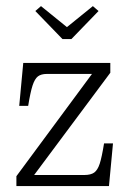

<svg xmlns="http://www.w3.org/2000/svg" viewBox="-20 -624 434 644"><path d="M35 -33 288.5 -376H137Q118 -376 107.2 -367.8Q96.5 -359.5 89.2 -337.2Q82 -315 74.5 -269H44.5L58 -413H350V-380L94.5 -37H262.5Q284.5 -37 296 -45.2Q307.5 -53.5 314.5 -75Q321.5 -96.5 329 -143H359L345.5 0H35ZM189.5 -493 98.5 -587 117.5 -603.5 204.5 -533 291.5 -603.5 310.5 -587 219.5 -493Z"/></svg>

Font: Didactic
Style: Regular
Weight: 400
Designer: Tyler Finck
Foundry: Etcetera Type Co
Version: Version 3.007;FEAKit 1.0